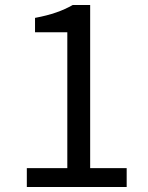

<svg xmlns="http://www.w3.org/2000/svg" viewBox="-20 -753 595 773"><path d="M88 0H490V-76H343V-733H273C233 -710 186 -693 121 -681V-623H251V-76H88Z"/></svg>

Font: Noto Sans T Chinese Regular
Style: Regular
Weight: 400
Designer: Ryoko NISHIZUKA (kana & ideographs); Paul D. Hunt (Latin, Greek & Cyrillic); Wenlong ZHANG (bopomofo); Sandoll Communica
Foundry: Adobe Systems Incorporated
Version: Version 1.000;PS 1;hotconv 1.0.78;makeotf.lib2.5.61930